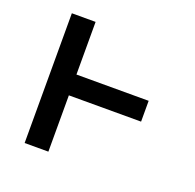

<svg xmlns="http://www.w3.org/2000/svg" viewBox="-100 -634 749 737"><g transform="rotate(20 275.0 -265.0)"><path d="M73 0V-530H170V-315H465V-230H170V0Z"/></g></svg>

Font: Lode Dark
Style: Bold
Weight: 700
Monospace: yes
Designer: Belleve Invis
Foundry: Belleve Invis
Version: Version 29.2.0; ttfautohint (v1.8.3)